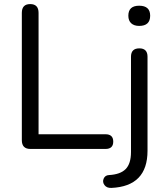

<svg xmlns="http://www.w3.org/2000/svg" viewBox="-20 -730 819 941"><path d="M497 0H129Q87 0 87 -43V-667Q87 -710 128 -710Q169 -710 169 -667V-72H497Q535 -72 535 -36Q535 0 497 0ZM662 -603Q637 -603 623 -616Q609 -629 609 -653Q609 -702 662 -702Q716 -702 716 -653Q716 -603 662 -603ZM526 191Q503 192 492 177Q481 162 488 145.5Q495 129 514 128Q570 125 596 98.5Q622 72 622 15V-452Q622 -493 663 -493Q703 -493 703 -452V9Q703 183 526 191Z"/></svg>

Font: Nunito
Style: Regular
Weight: 400
Designer: Vernon Adams
Foundry: Vernon Adams
Version: Version 3.602